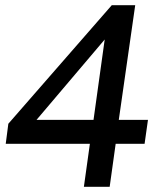

<svg xmlns="http://www.w3.org/2000/svg" viewBox="-20 -717 600 737"><path d="M302 0 325 -165H2L12 -242L409 -697H499L436 -257H548L535 -165H424L401 0ZM94 -226 89 -257H339L386 -595L396 -582Z"/></svg>

Font: Hanken Grotesk Medium
Style: Italic
Weight: 500
Italic angle: -8°
Designer: Alfredo Marco Pradil
Foundry: Hanken Design Co.
Version: Version 3.013